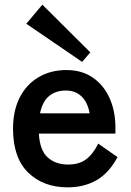

<svg xmlns="http://www.w3.org/2000/svg" viewBox="-20 -794 561 825"><path d="M271 11Q166 11 101 -52.5Q36 -116 36 -241Q36 -319 65 -375.5Q94 -432 146 -462.5Q198 -493 265 -493Q332 -493 379 -460.5Q426 -428 451 -372Q476 -316 476 -246V-220H147Q151 -148 185 -117.5Q219 -87 273 -87Q320 -87 350 -109.5Q380 -132 402 -177L485 -119Q448 -50 394.5 -19.5Q341 11 271 11ZM152 -307H365Q357 -354 330.5 -379.5Q304 -405 263 -405Q219 -405 190.5 -381Q162 -357 152 -307ZM333 -528 93 -692 162 -774 368 -569Z"/></svg>

Font: Zen Kaku Gothic New
Style: Bold
Weight: 700
Designer: Yoshimichi Ohira
Foundry: Positype
Version: Version 1.002